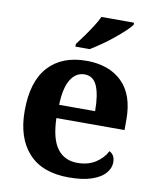

<svg xmlns="http://www.w3.org/2000/svg" viewBox="-86 -833 743 910"><g transform="rotate(10 285.5 -378.0)"><path d="M306 10Q179 10 113 -62.5Q47 -135 47 -265Q47 -406 112 -477.5Q177 -549 295 -549Q404 -549 466.5 -488Q529 -427 529 -308V-257H201Q204 -157 238.5 -111Q273 -65 335 -65Q387 -65 423 -88.5Q459 -112 476 -146Q490 -139 496.5 -126.5Q503 -114 503 -97Q503 -69 482 -44.5Q461 -20 417.5 -5Q374 10 306 10ZM376 -321Q376 -398 358 -441Q340 -484 297 -484Q255 -484 230 -442.5Q205 -401 203 -321ZM231 -619Q246 -638 264.5 -664Q283 -690 300.5 -717Q318 -744 328 -766H485V-756Q476 -743 454.5 -723Q433 -703 406 -681Q379 -659 351 -639.5Q323 -620 299 -606H231Z"/></g></svg>

Font: Noto Naskh Arabic UI
Style: Regular
Weight: 400
Designer: Monotype Design Team, David Williams, Mohamad Dakak and Nizar Qandah
Foundry: Monotype Imaging Inc.
Version: Version 2.014